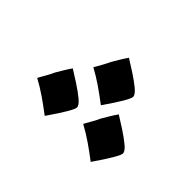

<svg xmlns="http://www.w3.org/2000/svg" viewBox="-74 -546 614 614"><g transform="rotate(45 233.0 -239.0)"><path d="M162 -78Q136 -98 110.5 -115.5Q85 -133 59 -147Q67 -161 74 -173.5Q81 -186 87 -199Q94 -211 101.5 -223.5Q109 -236 118 -249Q136 -238 159 -223Q182 -208 199 -194Q216 -180 216 -170Q216 -156 162 -78ZM265 -229Q239 -249 213.5 -266.5Q188 -284 162 -298Q170 -312 177 -324.5Q184 -337 190 -350Q197 -362 204.5 -374.5Q212 -387 221 -400Q239 -389 262 -374Q285 -359 302 -345Q319 -331 319 -321Q319 -307 265 -229ZM370 -78Q344 -98 318.5 -115.5Q293 -133 267 -147Q275 -161 282 -173.5Q289 -186 295 -199Q302 -211 309.5 -223.5Q317 -236 326 -249Q344 -238 367 -223Q390 -208 407 -194Q424 -180 424 -170Q424 -156 370 -78Z"/></g></svg>

Font: Noto Naskh Arabic UI
Style: Regular
Weight: 400
Designer: Monotype Design Team, David Williams, Mohamad Dakak and Nizar Qandah
Foundry: Monotype Imaging Inc.
Version: Version 2.014